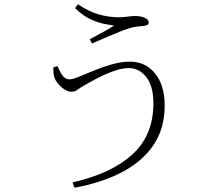

<svg xmlns="http://www.w3.org/2000/svg" viewBox="-20 -822 1040 900"><path d="M320 33Q504 -9 601.5 -99Q699 -189 699 -337Q699 -420 665 -461.5Q631 -503 584 -503Q558 -503 527 -493.5Q496 -484 466 -470Q436 -456 411 -442Q386 -428 372 -420Q356 -411 343.5 -401.5Q331 -392 314 -392Q300 -392 285 -401Q270 -410 258 -423Q246 -436 240 -447Q233 -462 231.5 -474Q230 -486 230 -506L249 -512Q259 -490 267.5 -476Q276 -462 285.5 -456Q295 -450 306 -450Q320 -450 350.5 -462.5Q381 -475 421 -491.5Q461 -508 505 -520.5Q549 -533 589 -533Q662 -533 707 -477.5Q752 -422 752 -327Q752 -219 699 -141.5Q646 -64 551 -14.5Q456 35 329 58ZM401 -638Q423 -650 443.5 -661Q464 -672 482.5 -682.5Q501 -693 515 -702Q501 -704 471 -709.5Q441 -715 404 -732Q367 -749 332 -784L345 -802Q401 -765 447.5 -753Q494 -741 539 -741Q554 -741 577 -744Q600 -747 612 -747Q628 -747 642.5 -744Q657 -741 667 -734Q677 -727 677 -716Q677 -708 669.5 -704.5Q662 -701 649 -700Q639 -699 622.5 -697.5Q606 -696 585 -689Q562 -682 530.5 -669Q499 -656 467.5 -642.5Q436 -629 411 -618Z"/></svg>

Font: Noto Serif HK ExtraLight
Style: Regular
Weight: 200
Designer: Ryoko NISHIZUKA 西塚涼子 (kana & ideographs); Frank Grießhammer (Latin, Greek & Cyrillic); Wenlong ZHANG 张文龙 (bopomofo); San
Foundry: Adobe
Version: Version 2.002-H1;hotconv 1.1.0;makeotfexe 2.6.0